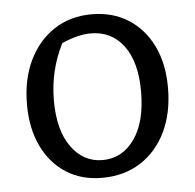

<svg xmlns="http://www.w3.org/2000/svg" viewBox="-43 -535 595 587"><g transform="rotate(-5 255.0 -241.5)"><path d="M248 9Q184 9 137 -21.5Q90 -52 64 -106.5Q38 -161 38 -234Q38 -311 66 -369Q94 -427 143.5 -459.5Q193 -492 259 -492Q323 -492 371 -461.5Q419 -431 445.5 -376.5Q472 -322 472 -249Q472 -171 444 -113Q416 -55 365.5 -23Q315 9 248 9ZM254 -45Q314 -45 351.5 -97.5Q389 -150 389 -244Q389 -334 352 -384Q315 -434 251 -434Q212 -434 162 -412Q121 -331 121 -239Q121 -148 158 -96.5Q195 -45 254 -45Z"/></g></svg>

Font: Piazzolla
Style: Regular
Weight: 400
Designer: Juan Pablo del Peral
Foundry: Huerta Tipografica
Version: Version 1.330